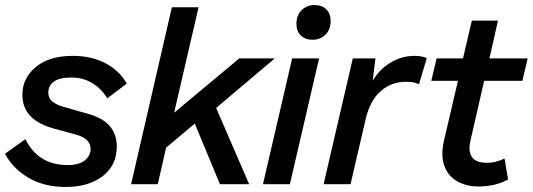

<svg xmlns="http://www.w3.org/2000/svg" viewBox="-23 -732 2117 763"><path d="M239 11Q152 11 89.5 -26Q27 -63 -3 -121L78 -179Q129 -76 246 -76Q291 -76 314 -94.5Q337 -113 337 -140Q337 -180 283 -196L199 -219Q132 -236 99 -269.5Q66 -303 66 -356Q66 -421 119 -465.5Q172 -510 266 -510Q340 -510 395.5 -481Q451 -452 481 -400L403 -341Q382 -378 345 -401Q308 -424 260 -424Q214 -424 191.5 -408Q169 -392 169 -364Q169 -341 186.5 -327.5Q204 -314 231 -307L329 -279Q388 -262 414.5 -229.5Q441 -197 441 -151Q441 -74 384.5 -31.5Q328 11 239 11Z M766 -703 669 -284 928 -500H1069L836 -303L967 0H851L751 -241L637 -145L604 0H498L660 -703Z M1245 -500 1129 0H1022L1138 -500ZM1219 -574Q1190 -574 1172.5 -591Q1155 -608 1155 -637Q1155 -672 1176 -692Q1197 -712 1227 -712Q1256 -712 1273.5 -695Q1291 -678 1291 -649Q1291 -614 1270 -594Q1249 -574 1219 -574Z M1263 0 1379 -500H1469L1458 -411Q1485 -457 1529.5 -483.5Q1574 -510 1624 -510Q1654 -510 1673 -501L1642 -397Q1632 -402 1620 -404.5Q1608 -407 1590 -407Q1532 -407 1489.5 -369.5Q1447 -332 1430 -258L1370 0Z M1878 9Q1830 9 1794 -11.5Q1758 -32 1743 -72.5Q1728 -113 1741 -172L1797 -411H1691L1712 -500H1817L1852 -650H1956L1922 -500H2074L2053 -411H1901L1847 -175Q1826 -85 1912 -85Q1931 -85 1948 -89.5Q1965 -94 1982 -102L1996 -19Q1947 9 1878 9Z"/></svg>

Font: Prodigy Sans Medium
Style: Italic
Weight: 500
Italic angle: -13°
Designer: Wei Huang
Foundry: Wei Huang
Version: Version 1.003; ttfautohint (v1.8.3)